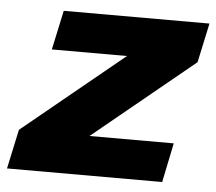

<svg xmlns="http://www.w3.org/2000/svg" viewBox="-82 -542 663 588"><g transform="rotate(5 249.5 -248.0)"><path d="M-40 0 -14 -121 296 -375H65L91 -496H539L513 -375L203 -121H462L437 0Z"/></g></svg>

Font: Atkinson Hyperlegible
Style: Bold Italic
Weight: 700
Italic angle: -12°
Designer: Elliott Scott, Megan Eiswerth, Linus Boman, Theodore Petrosky
Foundry: Braille Institute
Version: Version 1.006; ttfautohint (v1.8.3)